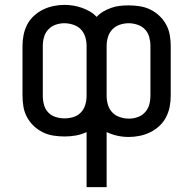

<svg xmlns="http://www.w3.org/2000/svg" viewBox="-20 -550 790 785"><path d="M334 215V-10Q313 0 290 4Q267 8 244 8Q222 8 199 4.5Q176 1 155.5 -9Q135 -19 118.5 -34.5Q102 -50 91 -70Q80 -90 76 -112.5Q72 -135 72 -158V-363Q72 -385 76.5 -407.5Q81 -430 91.5 -450Q102 -470 119 -485.5Q136 -501 156.5 -511Q177 -521 199.5 -525.5Q222 -530 244 -530Q262 -530 280 -527Q298 -524 315 -518Q332 -512 347.5 -503Q363 -494 375 -481Q387 -494 402.5 -503Q418 -512 435 -518Q452 -524 470 -526Q488 -528 506 -528Q528 -528 551 -524.5Q574 -521 594.5 -511Q615 -501 631.5 -485.5Q648 -470 659 -450Q670 -430 674 -407.5Q678 -385 678 -363V-158Q678 -135 673.5 -112.5Q669 -90 658.5 -70Q648 -50 631 -34.5Q614 -19 593.5 -9Q573 1 550.5 5.5Q528 10 506 10Q483 10 460 5Q437 0 416 -10V215ZM244 -66Q262 -66 280 -71.5Q298 -77 310.5 -90Q323 -103 328.5 -121Q334 -139 334 -158V-363Q334 -381 328.5 -399Q323 -417 310.5 -430Q298 -443 279.5 -449Q261 -455 243 -455Q225 -455 207.5 -449Q190 -443 177.5 -429.5Q165 -416 160 -398.5Q155 -381 155 -363V-158Q155 -139 160 -121Q165 -103 177.5 -90Q190 -77 208 -71.5Q226 -66 244 -66ZM507 -65Q525 -65 542.5 -71Q560 -77 572.5 -90.5Q585 -104 590 -121.5Q595 -139 595 -158V-363Q595 -381 590 -399Q585 -417 572.5 -430Q560 -443 542 -449Q524 -455 506 -455Q488 -455 470 -449Q452 -443 439.5 -430Q427 -417 421.5 -399Q416 -381 416 -363V-158Q416 -139 421.5 -121Q427 -103 439.5 -90Q452 -77 470.5 -71Q489 -65 507 -65Z"/></svg>

Font: Zed Sans Extended
Style: Regular
Weight: 400
Width: 7
Designer: Belleve Invis
Foundry: Belleve Invis
Version: Version 1.0.0; ttfautohint (v1.8.4)